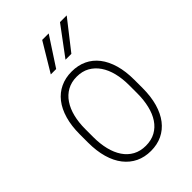

<svg xmlns="http://www.w3.org/2000/svg" viewBox="-226 -838 938 938"><g transform="rotate(-45 243.5 -369.0)"><path d="M54.7 -236.3V-292.5Q54.7 -351.1 67.9 -396.7Q81.1 -442.4 105.7 -473.9Q130.4 -505.4 165.3 -521.7Q200.2 -538.1 243.2 -538.1Q287.1 -538.1 321.8 -521.7Q356.4 -505.4 380.9 -473.9Q405.3 -442.4 418.5 -396.7Q431.6 -351.1 431.6 -292.5V-236.3Q431.6 -177.7 418.5 -131.8Q405.3 -85.9 380.9 -54.2Q356.4 -22.5 321.8 -5.9Q287.1 10.7 243.7 10.7Q200.2 10.7 165.5 -5.9Q130.9 -22.5 106 -54.2Q81.1 -85.9 67.9 -131.8Q54.7 -177.7 54.7 -236.3ZM91.8 -292.5V-236.3Q91.8 -190.4 101.3 -151.6Q110.8 -112.8 129.9 -84.5Q148.9 -56.2 177.5 -40.5Q206.1 -24.9 243.7 -24.9Q281.7 -24.9 310.3 -40.5Q338.9 -56.2 357.7 -84.5Q376.5 -112.8 385.7 -151.6Q395 -190.4 395 -236.3V-292.5Q395 -337.9 385.5 -376.2Q376 -414.6 356.7 -442.9Q337.4 -471.2 309.1 -487.1Q280.8 -502.9 243.2 -502.9Q206.1 -502.9 177.5 -487.1Q148.9 -471.2 129.9 -442.9Q110.8 -414.6 101.3 -376.2Q91.8 -337.9 91.8 -292.5ZM263.2 -600.1 374 -749H420.4L303.7 -600.1ZM161.6 -600.1 251 -749H295.9L198.7 -600.1Z"/></g></svg>

Font: Roboto Condensed ExtraLight
Style: Regular
Weight: 250
Designer: Christian Robertson
Foundry: Google
Version: Version 3.008; 2023